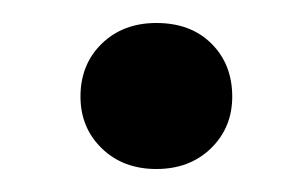

<svg xmlns="http://www.w3.org/2000/svg" viewBox="-20 -404 247 167"><path d="M116 -257Q87 -257 68.5 -275Q50 -293 50 -320Q50 -348 68.5 -366Q87 -384 116 -384Q146 -384 164 -366Q182 -348 182 -320Q182 -293 163.5 -275Q145 -257 116 -257Z"/></svg>

Font: DM Sans 36pt Medium
Style: Italic
Weight: 500
Italic angle: -10°
Designer: Colophon Foundry, Jonny Pinhorn
Foundry: Colophon Foundry
Version: Version 4.004;gftools[0.9.30]